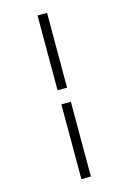

<svg xmlns="http://www.w3.org/2000/svg" viewBox="-154 -969 808 1208"><g transform="rotate(-15 250.0 -365.0)"><path d="M219 168V-319H281V168ZM219 -411V-898H281V-411Z"/></g></svg>

Font: Iosevka SS01 Light
Style: Regular
Weight: 300
Monospace: yes
Designer: Belleve Invis
Foundry: Belleve Invis
Version: 2.3.3; ttfautohint (v1.8.3)